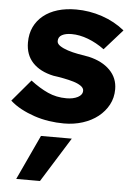

<svg xmlns="http://www.w3.org/2000/svg" viewBox="-78 -580 638 918"><g transform="rotate(5 241.0 -121.0)"><path d="M-21 -76Q1 -102 23 -128Q45 -154 67 -180Q110 -147 151 -128.5Q192 -110 240 -110Q273 -110 295 -121.5Q317 -133 317 -153Q317 -166 302.5 -176Q288 -186 266 -192.5Q244 -199 218 -204Q192 -209 169 -212Q104 -226 69 -263.5Q34 -301 34 -360Q34 -402 49.5 -434.5Q65 -467 93.5 -490Q122 -513 161.5 -525Q201 -537 250 -537Q314 -537 375 -516.5Q436 -496 484 -457Q462 -432 440.5 -408Q419 -384 397 -359Q359 -387 318 -402.5Q277 -418 239 -418Q210 -418 192.5 -408.5Q175 -399 175 -379Q175 -366 190 -356Q205 -346 228 -338.5Q251 -331 278 -326Q305 -321 330 -317Q395 -302 432 -264.5Q469 -227 469 -173Q469 -132 451 -98.5Q433 -65 402 -40.5Q371 -16 329 -2.5Q287 11 239 11Q203 11 166.5 5.5Q130 0 96 -11.5Q62 -23 32 -39Q2 -55 -21 -76ZM135 80H283Q249 134 216 187.5Q183 241 149 295H35Q60 241 85 187.5Q110 134 135 80Z"/></g></svg>

Font: Rosa Sans Black
Style: Italic
Weight: 900
Italic angle: -12°
Designer: Pentagram / MCKL
Foundry: Pentagram / MCKL
Version: Version 1.005;September 16, 2019;FontCreator 11.5.0.2425 64-